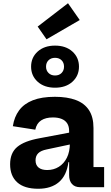

<svg xmlns="http://www.w3.org/2000/svg" viewBox="-20 -1168 695 1198"><path d="M480.1 0Q447 0 429.2 -19.8Q411.3 -39.5 411.3 -75.7V-194.2L422 -214.2L416 -274.1L411.3 -307.3V-350.8Q411.3 -379.5 399.3 -398.2Q387.3 -416.9 364.5 -426Q341.8 -435.2 310.1 -435.2Q265 -435.2 236.8 -416.8Q208.5 -398.4 200.2 -358.8L60.2 -380.6Q69 -438.9 99.6 -480Q130.2 -521 185.2 -542.5Q240.2 -564 322.7 -564Q399.9 -564 453.6 -543.7Q507.3 -523.5 535.3 -480.6Q563.3 -437.7 563.3 -369.6V-125.5H629.7V0ZM218.5 9.8Q131.9 9.8 87.5 -30.2Q43.1 -70.2 43.1 -143Q43.1 -214.2 87.6 -251.3Q132.1 -288.4 226.9 -305.5L439.6 -345.6V-271.4L270.9 -235.5Q235 -228.4 218.4 -211.7Q201.8 -195 201.8 -167.7Q201.8 -137.9 220.7 -122.5Q239.6 -107.1 274.3 -107.1Q314.7 -107.1 346.8 -127Q378.9 -146.9 397.5 -184.2Q416 -221.6 416 -274.1L441 -156.5H407Q396 -72.8 347.5 -31.5Q299 9.8 218.5 9.8ZM323.4 -620.8Q256.2 -620.8 215.1 -657.9Q174 -695.1 174 -752.1Q174 -809.4 215.1 -846.4Q256.2 -883.4 323.4 -883.4Q390.9 -883.4 431.8 -846.4Q472.8 -809.4 472.8 -752.1Q472.8 -695.1 431.8 -657.9Q390.9 -620.8 323.4 -620.8ZM323.4 -697Q348.8 -697 364.1 -712.5Q379.5 -728 379.5 -752.1Q379.5 -777 364.1 -792.1Q348.8 -807.2 323.4 -807.2Q298.5 -807.2 282.9 -792.1Q267.3 -777 267.3 -752.1Q267.3 -728 282.9 -712.5Q298.5 -697 323.4 -697ZM404.3 -1147.8 477.5 -1043 270.3 -922.8 215 -1002.2Z"/></svg>

Font: Hepta Slab ExtraLight
Style: Regular
Weight: 200
Designer: Michael LaGattuta
Foundry: Michael LaGattuta
Version: Version 1.100